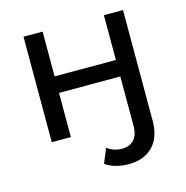

<svg xmlns="http://www.w3.org/2000/svg" viewBox="-107 -631 902 932"><g transform="rotate(-15 343.5 -165.0)"><path d="M428 200C534 200 593 132 593 29V-530H497V-305H189V-530H93V0H189V-222H497V26C497 87 467 119 415 119C386 119 360 110 341 94L311 167C340 189 384 200 428 200Z"/></g></svg>

Font: AWKNG-Font Medium
Style: Regular
Weight: 500
Designer: Awakening Church
Foundry: Awakening Church
Version: Version 1.700;PS 001.700;hotconv 1.0.88;makeotf.lib2.5.64775